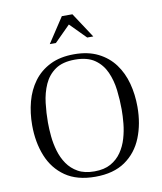

<svg xmlns="http://www.w3.org/2000/svg" viewBox="-96 -967 893 1056"><g transform="rotate(-10 350.5 -439.0)"><path d="M351 12Q249 12 184 -33Q119 -78 88 -155Q57 -232 57 -327Q57 -396 73.5 -458Q90 -520 125.5 -568Q161 -616 217 -644Q273 -672 351 -672Q429 -672 485 -644Q541 -616 576.5 -568Q612 -520 628.5 -458Q645 -396 645 -327Q645 -232 614 -155Q583 -78 518 -33Q453 12 351 12ZM351 -18Q406 -18 442.5 -38.5Q479 -59 502 -92.5Q525 -126 537 -167Q549 -208 553 -249.5Q557 -291 557 -327Q557 -380 550.5 -435.5Q544 -491 523 -538Q502 -585 461 -613.5Q420 -642 351 -642Q282 -642 241 -613.5Q200 -585 179 -538Q158 -491 151.5 -435.5Q145 -380 145 -327Q145 -291 149 -249.5Q153 -208 165 -167Q177 -126 200 -92.5Q223 -59 259.5 -38.5Q296 -18 351 -18ZM230 -750 322 -890H381L473 -750H439L352 -838L264 -750Z"/></g></svg>

Font: Frank Ruhl Libre Light
Style: Regular
Weight: 300
Designer: Yanek Iontef
Foundry: Fontef
Version: Version 6.003;gftools[0.9.30]